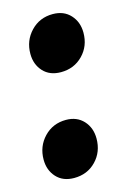

<svg xmlns="http://www.w3.org/2000/svg" viewBox="-96 -553 406 616"><g transform="rotate(-15 107.5 -245.0)"><path d="M120.1 -320.8Q83 -320.8 61.5 -344.2Q40 -367.7 40 -402.8Q40 -446.8 69.1 -477.3Q98.1 -507.8 142.1 -507.8Q178.7 -507.8 200.4 -484.1Q222.2 -460.4 222.2 -424.8Q222.2 -380.4 193.1 -350.6Q164.1 -320.8 120.1 -320.8ZM73.2 18.1Q36.1 18.1 14.6 -5.4Q-6.8 -28.8 -6.8 -64Q-6.8 -107.9 22.2 -138.4Q51.3 -168.9 95.2 -168.9Q131.3 -168.9 153.1 -145.3Q174.8 -121.6 174.8 -85.9Q174.8 -41.5 146 -11.7Q117.2 18.1 73.2 18.1Z"/></g></svg>

Font: Fira Sans Compressed ExtraBold
Style: Italic
Weight: 800
Width: 3
Italic angle: -8°
Designer: Carrois Corporate & Edenspiekermann AG
Foundry: Carrois Corporate GbR & Edenspiekermann AG
Version: Version 4.203;PS 004.203;hotconv 1.0.88;makeotf.lib2.5.64775